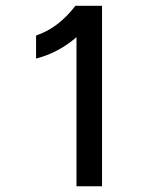

<svg xmlns="http://www.w3.org/2000/svg" viewBox="-20 -648 529 668"><path d="M335 0V-627.9H242.2Q216.8 -593.8 182.6 -566.4Q148.4 -539.1 105.5 -524.4V-444.3Q182.6 -463.9 246.1 -518.6V0Z"/></svg>

Font: Namkio Khamti Book
Style: Regular
Weight: 500
Designer: Debbi Hosken
Foundry: SIL International
Version: Version 3.917